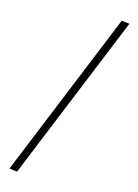

<svg xmlns="http://www.w3.org/2000/svg" viewBox="-85 -787 622 863"><g transform="rotate(10 226.0 -355.0)"><path d="M436 -722.2 54.2 20 18.1 12.2 399.9 -730Z"/></g></svg>

Font: Purple Purse
Style: Regular
Weight: 400
Designer: Astigmatic (AOETI)
Foundry: Astigmatic (AOETI)
Version: Version 1.000